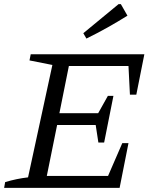

<svg xmlns="http://www.w3.org/2000/svg" viewBox="-31 -911 738 931"><path d="M-11 0 -6 -28Q51 -45 105 -51L223 -596L112 -618L118 -648H669L630 -452H599L592 -591H303L257 -362H445L492 -446H519L474 -220H446L433 -305H246L196 -58H493L562 -217H592L549 0ZM388 -724 373 -750 544 -891H555L587 -835Q539 -805 490 -777.5Q441 -750 388 -724Z"/></svg>

Font: Piazzolla SC
Style: Italic
Weight: 400
Italic angle: -11.3°
Designer: Juan Pablo del Peral
Foundry: Huerta Tipografica
Version: Version 1.330